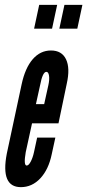

<svg xmlns="http://www.w3.org/2000/svg" viewBox="-20 -763 360 791"><path d="M66 8Q112 8 146 -28.2Q180 -64.5 193 -127L208 -196H133L120 -136Q115 -113 106.5 -97Q98 -81 90 -81Q76.5 -81 86 -136L112 -255H221L255 -418Q269.5 -482.5 252 -518.8Q234.5 -555 190 -555Q146 -555 114.8 -519Q83.5 -483 69 -415L8 -130Q-18.5 8 66 8ZM128 -334 145 -411Q155.5 -467 171 -467Q179.5 -467 182 -451.2Q184.5 -435.5 179 -411L162 -334ZM224.5 -645H298.5L319.5 -743H245.5ZM120.5 -645H194.5L215.5 -743H141.5Z"/></svg>

Font: League Gothic Condensed Italic
Style: Regular
Weight: 400
Width: 3
Designer: The League of Moveable Type
Version: Version 1.600; ttfautohint (v1.8.3)